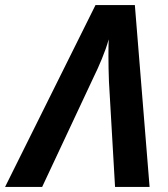

<svg xmlns="http://www.w3.org/2000/svg" viewBox="-76 -736 663 756"><path d="M300 -716H455L513 0H377L353 -415Q351 -469 351 -515Q351 -560 352 -581Q342 -545 325 -504Q308 -463 293 -433L90 0H-56Z"/></svg>

Font: Noto Sans Display
Style: Bold Italic
Weight: 700
Italic angle: -12°
Designer: Monotype Design team
Foundry: Monotype Imaging Inc.
Version: Version 1.000